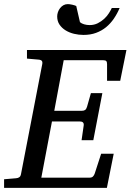

<svg xmlns="http://www.w3.org/2000/svg" viewBox="-35 -914 635 934"><path d="M549.8 -521H485.8V-602.1Q485.8 -612.8 481.9 -616.9Q478 -621.1 466.8 -621.1H274.9L229 -375H362.8Q373.5 -375 379.2 -379.2Q384.8 -383.3 388.2 -394L407.2 -460.9H462.9L418.9 -231.9H361.8L372.1 -303.2Q375 -323.2 353 -323.2H217.8L166 -49.8H400.9Q411.6 -49.8 417.2 -55.4Q422.9 -61 425.8 -69.8L457 -166H518.1L484.9 0H-15.1V-42L43 -46.9Q64 -48.3 66.9 -65.9L170.9 -604Q172.4 -612.3 168.5 -617.7Q164.6 -623 151.9 -624L96.2 -628.9V-670.9H580.1ZM546.9 -875Q535.2 -847.2 518.8 -823.2Q502.4 -799.3 481 -781.7Q459.5 -764.2 432.4 -754.2Q405.3 -744.1 371.1 -744.1Q348.1 -744.1 325.4 -749.5Q302.7 -754.9 284.4 -766.1Q266.1 -777.3 254.6 -794.2Q243.2 -811 243.2 -834Q243.2 -844.2 246.8 -855Q250.5 -865.7 257.3 -874.5Q264.2 -883.3 273.7 -888.7Q283.2 -894 294.9 -894Q298.3 -894 304.2 -893.3Q310.1 -892.6 316.4 -891.1Q322.8 -889.6 328.1 -887.9Q333.5 -886.2 335.9 -884.8L354 -806.2Q361.8 -799.3 374.5 -795.7Q387.2 -792 400.9 -792Q422.9 -792 440.7 -801Q458.5 -810.1 472.2 -822.8Q485.8 -835.4 494.9 -849.9Q503.9 -864.3 508.8 -875Z"/></svg>

Font: Charis SIL
Style: Italic
Weight: 400
Italic angle: -11°
Foundry: SIL International
Version: Version 4.112